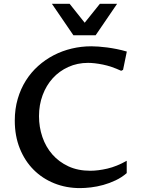

<svg xmlns="http://www.w3.org/2000/svg" viewBox="-20 -965 745 995"><path d="M636.7 -67.9Q610.8 -45.4 579.3 -30.5Q547.9 -15.6 515.4 -6.6Q482.9 2.4 451.4 6.1Q419.9 9.8 394.5 9.8Q322.8 9.8 261 -15.1Q199.2 -40 153.8 -85.7Q108.4 -131.3 82.5 -196Q56.6 -260.7 56.6 -339.8Q56.6 -400.4 71.8 -452.4Q86.9 -504.4 113.8 -547.1Q140.6 -589.8 177.7 -623Q214.8 -656.2 258.8 -679Q302.7 -701.7 352.1 -713.4Q401.4 -725.1 453.1 -725.1Q469.7 -725.1 490.7 -723.6Q511.7 -722.2 535.6 -719Q559.6 -715.8 585.2 -710.7Q610.8 -705.6 637.2 -697.8L617.7 -603L607.9 -598.1Q557.1 -621.6 512.9 -630.4Q468.8 -639.2 436.5 -639.2Q380.9 -639.2 334 -617.9Q287.1 -596.7 253.4 -559.6Q219.7 -522.5 200.9 -471.9Q182.1 -421.4 182.1 -363.3Q182.1 -306.2 199.7 -254.9Q217.3 -203.6 251.2 -164.8Q285.2 -126 334.5 -103Q383.8 -80.1 447.8 -80.1Q488.3 -80.1 536.6 -91.3Q585 -102.5 636.7 -131.8ZM586.9 -945.3 475.6 -782.2H360.4L249 -945.3H340.8L418.9 -847.2L497.6 -945.3Z"/></svg>

Font: Proza Libre
Style: Medium
Weight: 500
Designer: Jasper de Waard
Foundry: Jasper de Waard
Version: Version 1.000; ttfautohint (v1.4.1.8-43bc)